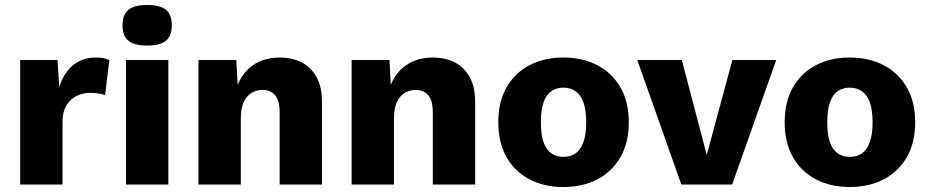

<svg xmlns="http://www.w3.org/2000/svg" viewBox="-20 -741 3730 771"><path d="M61 0V-500H211L218 -392Q236 -448 273 -479Q310 -510 366 -510Q385 -510 398 -507Q411 -504 419 -499L402 -359Q394 -362 379 -365Q364 -368 341 -368Q312 -368 286.5 -355Q261 -342 246 -316.5Q231 -291 231 -252V0Z M656 -500V0H486V-500ZM571 -558Q519 -558 495.5 -577.5Q472 -597 472 -639Q472 -682 495.5 -701.5Q519 -721 571 -721Q623 -721 646.5 -701.5Q670 -682 670 -639Q670 -597 646.5 -577.5Q623 -558 571 -558Z M777 0V-500H929L938 -328L919 -347Q934 -427 982 -468.5Q1030 -510 1103 -510Q1154 -510 1192 -490Q1230 -470 1251.5 -430.5Q1273 -391 1273 -333V0H1103V-288Q1103 -339 1084 -359.5Q1065 -380 1034 -380Q1011 -380 991 -368.5Q971 -357 959 -332Q947 -307 947 -265V0Z M1392 0V-500H1544L1553 -328L1534 -347Q1549 -427 1597 -468.5Q1645 -510 1718 -510Q1769 -510 1807 -490Q1845 -470 1866.5 -430.5Q1888 -391 1888 -333V0H1718V-288Q1718 -339 1699 -359.5Q1680 -380 1649 -380Q1626 -380 1606 -368.5Q1586 -357 1574 -332Q1562 -307 1562 -265V0Z M2242 -510Q2320 -510 2379 -479Q2438 -448 2471.5 -390Q2505 -332 2505 -250Q2505 -168 2471.5 -110Q2438 -52 2379 -21Q2320 10 2242 10Q2165 10 2106 -21Q2047 -52 2014 -110Q1981 -168 1981 -250Q1981 -332 2014 -390Q2047 -448 2106 -479Q2165 -510 2242 -510ZM2242 -389Q2214 -389 2193.5 -374.5Q2173 -360 2162.5 -329.5Q2152 -299 2152 -250Q2152 -201 2162.5 -170.5Q2173 -140 2193.5 -125.5Q2214 -111 2242 -111Q2271 -111 2291.5 -125.5Q2312 -140 2323 -171Q2334 -202 2334 -250Q2334 -299 2323 -329.5Q2312 -360 2291.5 -374.5Q2271 -389 2242 -389Z M2921 -500H3097L2920 0H2716L2539 -500H2718L2818 -119Z M3392 -510Q3470 -510 3529 -479Q3588 -448 3621.5 -390Q3655 -332 3655 -250Q3655 -168 3621.5 -110Q3588 -52 3529 -21Q3470 10 3392 10Q3315 10 3256 -21Q3197 -52 3164 -110Q3131 -168 3131 -250Q3131 -332 3164 -390Q3197 -448 3256 -479Q3315 -510 3392 -510ZM3392 -389Q3364 -389 3343.5 -374.5Q3323 -360 3312.5 -329.5Q3302 -299 3302 -250Q3302 -201 3312.5 -170.5Q3323 -140 3343.5 -125.5Q3364 -111 3392 -111Q3421 -111 3441.5 -125.5Q3462 -140 3473 -171Q3484 -202 3484 -250Q3484 -299 3473 -329.5Q3462 -360 3441.5 -374.5Q3421 -389 3392 -389Z"/></svg>

Font: Kantumruy Pro
Style: Bold
Weight: 700
Version: Version 1.002